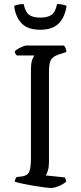

<svg xmlns="http://www.w3.org/2000/svg" viewBox="-20 -929 400 949"><path d="M232 0Q223 0 199 -3Q175 -6 145 -11Q115 -16 89.5 -21.5Q64 -27 53 -31Q53 -38 56 -44Q59 -50 62 -54L88 -57Q114 -60 123.5 -78Q133 -96 133 -148V-580Q133 -620 140 -636Q147 -652 150 -655H63Q60 -658 57 -662Q54 -666 53 -675Q57 -681 68.5 -687.5Q80 -694 92 -699Q104 -704 110 -704H296Q300 -700 304 -691.5Q308 -683 308 -672L268 -659Q240 -649 231 -631.5Q222 -614 222 -572V-126Q222 -103 216.5 -85.5Q211 -68 206 -62L300 -52Q302 -50 304.5 -43Q307 -36 307 -31Q292 -18 270 -9Q248 0 232 0ZM179 -782Q116 -782 86 -814.5Q56 -847 50 -900Q57 -903 69.5 -906Q82 -909 97 -909Q105 -870 123.5 -856Q142 -842 179 -842Q215 -842 234.5 -855.5Q254 -869 262 -909Q278 -909 290.5 -906Q303 -903 309 -900Q301 -844 270 -813Q239 -782 179 -782Z"/></svg>

Font: Texturina Light
Style: Regular
Weight: 300
Designer: Guillermo Torres Carreño
Foundry: Omnibus-Type
Version: Version 1.002; ttfautohint (v1.8.3)